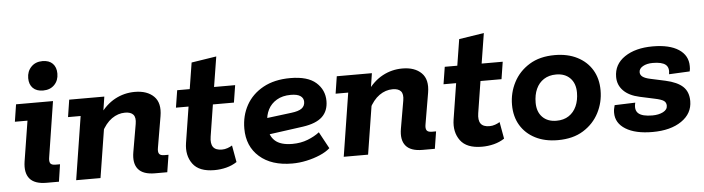

<svg xmlns="http://www.w3.org/2000/svg" viewBox="-42 -771 3485 950"><g transform="rotate(-5 1700.5 -295.5)"><path d="M156.9 0Q97.7 0 73.4 -29.3Q49.1 -58.6 57.6 -114.4L89.5 -314.5H26.9L40.2 -400H223.7L180.8 -125.7Q177 -104.5 182.9 -95Q188.8 -85.5 208.5 -85.5H231.1L218.3 0ZM179.9 -456.3Q147.3 -456.3 129.3 -474.2Q111.3 -492.2 111.3 -523.6Q111.3 -557.2 132.7 -579.4Q154 -601.6 188.9 -601.6Q221.8 -601.6 239.5 -583.4Q257.2 -565.2 257.2 -533.8Q257.2 -499.7 236 -478Q214.8 -456.3 179.9 -456.3Z M303.8 0 353.5 -314.5H290.9L304.2 -400H478.6L459.4 -276.2L452.1 -311.1Q486.4 -360.8 532 -385.4Q577.7 -410 630.7 -410Q691.9 -410 725.1 -377.1Q758.2 -344.3 747.2 -279.3L721 -125.7Q717 -104.5 723.4 -95Q729.8 -85.5 749.4 -85.5H769.9L756.3 0H695.6Q636.5 0 612.3 -29.3Q588 -58.6 597.8 -114.4L621.5 -251.6Q627 -283.2 614.6 -297.6Q602.1 -311.9 573.7 -311.9Q538.6 -311.9 507.6 -290.1Q476.6 -268.3 453.9 -222.8L470.2 -286L424.7 0Z M989.6 10Q914 10 882.9 -32.2Q851.8 -74.5 861.3 -136.1L889.5 -314.5H826.9L840.5 -400H902.8L923.6 -530.3L1047.7 -549.6L1023.7 -400H1128.4L1114.9 -314.5H1010.4L985.5 -157Q980 -122.3 992.2 -105.2Q1004.5 -88.1 1036.1 -88.1Q1050.1 -88.1 1063.6 -92.9Q1077.1 -97.6 1086.9 -103.9L1101.9 -20.4Q1078.4 -4.8 1049.5 2.6Q1020.7 10 989.6 10Z M1376.3 11Q1273.7 11 1214.3 -41.3Q1154.9 -93.5 1154.9 -181.6Q1154.9 -245.6 1183.5 -297.5Q1212.2 -349.3 1267.9 -380.2Q1323.7 -411 1402.9 -411Q1489 -411 1530.4 -374.4Q1571.7 -337.8 1571.7 -282.5Q1571.7 -233.5 1541.3 -204.6Q1510.8 -175.6 1444.7 -166.1L1220.4 -135.3V-217.7L1393.3 -239.4Q1429.3 -243.6 1445.3 -255.4Q1461.4 -267.3 1461.4 -288.2Q1461.4 -306.9 1445.8 -317.5Q1430.3 -328.1 1398.4 -328.1Q1356.9 -328.1 1328.3 -311Q1299.6 -294 1285.3 -265.9Q1271 -237.9 1271 -203.8V-182.3Q1271 -137.2 1298.8 -111.4Q1326.6 -85.6 1385.5 -85.6Q1427.4 -85.6 1462.1 -99.2Q1496.8 -112.8 1520.6 -131.5L1565.5 -48.7Q1546.2 -31.2 1515.3 -18Q1484.4 -4.7 1448.4 3.1Q1412.4 11 1376.3 11Z M1632.8 0 1682.5 -314.5H1619.9L1633.2 -400H1807.6L1788.4 -276.2L1781.1 -311.1Q1815.4 -360.8 1861 -385.4Q1906.7 -410 1959.7 -410Q2020.9 -410 2054.1 -377.1Q2087.2 -344.3 2076.2 -279.3L2050 -125.7Q2046 -104.5 2052.4 -95Q2058.8 -85.5 2078.4 -85.5H2098.9L2085.3 0H2024.6Q1965.5 0 1941.3 -29.3Q1917 -58.6 1926.8 -114.4L1950.5 -251.6Q1956 -283.2 1943.6 -297.6Q1931.1 -311.9 1902.7 -311.9Q1867.6 -311.9 1836.6 -290.1Q1805.6 -268.3 1782.9 -222.8L1799.2 -286L1753.7 0Z M2318.6 10Q2243 10 2211.9 -32.2Q2180.8 -74.5 2190.3 -136.1L2218.5 -314.5H2155.9L2169.5 -400H2231.8L2252.6 -530.3L2376.7 -549.6L2352.7 -400H2457.4L2443.9 -314.5H2339.4L2314.5 -157Q2309 -122.3 2321.2 -105.2Q2333.5 -88.1 2365.1 -88.1Q2379.1 -88.1 2392.6 -92.9Q2406.1 -97.6 2415.9 -103.9L2430.9 -20.4Q2407.4 -4.8 2378.5 2.6Q2349.7 10 2318.6 10Z M2695.9 10.3Q2631.7 10.3 2584.2 -13.9Q2536.7 -38.1 2510.7 -81.4Q2484.6 -124.8 2484.6 -183.3Q2484.6 -243 2511.4 -294.6Q2538.1 -346.3 2589.8 -378.3Q2641.4 -410.3 2716.3 -410.3Q2780.3 -410.3 2827.8 -386.1Q2875.3 -361.9 2901.4 -318.6Q2927.4 -275.3 2927.4 -216.7Q2927.4 -157 2900.7 -105.4Q2874 -53.8 2822.7 -21.8Q2771.4 10.3 2695.9 10.3ZM2697.3 -85.9Q2733.4 -85.9 2758.5 -102.5Q2783.7 -119.1 2796.9 -148.6Q2810.1 -178.1 2810.1 -216.2Q2810.1 -261.6 2784.5 -287.8Q2758.9 -314.1 2714.7 -314.1Q2679.4 -314.1 2653.9 -297.7Q2628.4 -281.2 2615.2 -251.9Q2602 -222.7 2602 -183.7Q2602 -138.4 2627.6 -112.2Q2653.2 -85.9 2697.3 -85.9Z M3166 11Q3081 11 3032.7 -18.9Q2984.3 -48.8 2984.3 -100.3Q2984.3 -109.8 2985.7 -118Q2987.1 -126.2 2990.3 -137.7L3093.1 -141.2Q3083.7 -104.8 3103.1 -87.8Q3122.5 -70.7 3172 -70.7Q3203.7 -70.7 3225.4 -81.8Q3247.2 -92.9 3247.2 -112.8Q3247.2 -128.7 3235.3 -137Q3223.5 -145.4 3190.2 -152.3L3117.4 -168.1Q3064.6 -179.6 3037.2 -207.8Q3009.8 -235.9 3009.8 -275.7Q3009.8 -338.5 3063.5 -374.8Q3117.2 -411 3203.1 -411Q3286.1 -411 3331.8 -381Q3377.5 -351 3377.5 -297.7Q3377.5 -290.7 3377.2 -284.9Q3376.8 -279 3374.8 -271.6L3272 -266.6Q3277.9 -299.7 3259.5 -314.5Q3241 -329.3 3196.6 -329.3Q3166.5 -329.3 3147.1 -318.1Q3127.7 -306.9 3127.7 -289.3Q3127.7 -275.3 3139.9 -266.4Q3152.1 -257.4 3178.5 -251.9L3251.3 -236.1Q3310 -223.1 3337.4 -197.1Q3364.8 -171.1 3364.8 -125.4Q3364.8 -63.6 3310.2 -26.3Q3255.7 11 3166 11Z"/></g></svg>

Font: Rokkitt SemiBold
Style: Italic
Weight: 600
Italic angle: -9°
Designer: Vernon Adams
Foundry: Vernon Adams
Version: Version 3.103